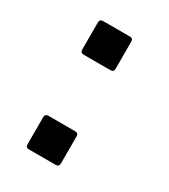

<svg xmlns="http://www.w3.org/2000/svg" viewBox="-108 -455 432 492"><g transform="rotate(30 108.0 -209.0)"><path d="M43.9 -29.3V-109.4Q43.9 -119.1 53.7 -119.1H132.8Q142.6 -119.1 142.6 -109.4V-29.3Q142.6 -19.5 132.8 -19.5H53.7Q43.9 -19.5 43.9 -29.3ZM43.9 -309.6V-389.6Q43.9 -399.4 53.7 -399.4H132.8Q142.6 -399.4 142.6 -389.6V-309.6Q142.6 -299.8 132.8 -299.8H53.7Q43.9 -299.8 43.9 -309.6Z"/></g></svg>

Font: TriodPostnaja
Style: Medium
Weight: 500
Version: 20110805